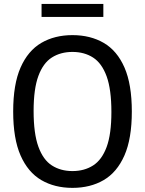

<svg xmlns="http://www.w3.org/2000/svg" viewBox="-20 -924 720 954"><path d="M340 9.5Q251.5 9.5 185.2 -29.2Q119 -68 82.2 -151.5Q45.5 -235 45.5 -370Q45.5 -505 82.2 -588.5Q119 -672 185.2 -710.8Q251.5 -749.5 340 -749.5Q429 -749.5 495.5 -710.8Q562 -672 598.5 -588.5Q635 -505 635 -370Q635 -235 598.2 -151.5Q561.5 -68 495.2 -29.2Q429 9.5 340 9.5ZM340 -74Q399 -74 442.5 -101.8Q486 -129.5 509.8 -193.5Q533.5 -257.5 533.5 -367.5Q533.5 -479.5 509.8 -544.8Q486 -610 442.5 -638Q399 -666 340 -666Q281.5 -666 238 -638.5Q194.5 -611 170.8 -546.8Q147 -482.5 147 -372.5Q147 -260.5 170.8 -195Q194.5 -129.5 238 -101.8Q281.5 -74 340 -74ZM186.5 -840V-904.5H493.5V-840Z"/></svg>

Font: Encode Sans Semi Condensed Medium
Style: Regular
Weight: 500
Width: 4
Designer: Multiple Designers
Foundry: Impallari Type
Version: Version 3.000; ttfautohint (v1.8.3) -l 8 -r 50 -G 200 -x 14 